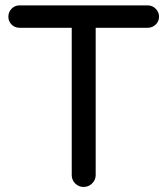

<svg xmlns="http://www.w3.org/2000/svg" viewBox="-20 -703 635 728"><path d="M252 -39.1V-597.7H53.7Q36.1 -597.7 23.9 -609.9Q11.7 -622.1 11.7 -639.6Q11.7 -657.2 23.9 -669.9Q36.1 -682.6 53.7 -682.6H540Q557.6 -682.6 570.3 -669.9Q583 -657.2 583 -639.6Q583 -622.1 570.3 -609.9Q557.6 -597.7 540 -597.7H342.8V-39.1Q342.8 -20.5 329.1 -7.3Q315.4 5.9 296.9 5.9Q278.3 5.9 265.1 -7.3Q252 -20.5 252 -39.1Z"/></svg>

Font: jf-openhuninn-1.0
Style: Regular
Weight: 400
Designer: [Kosugi Maru]
      Designed by Motoya company      

      [Varela Round]
      Joe Prince(Latin component); Avraham Co
Foundry: justfont CO.,LTD.
Version: 1.0